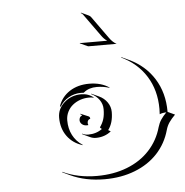

<svg xmlns="http://www.w3.org/2000/svg" viewBox="-50 -711 755 782"><g transform="rotate(-5 327.5 -320.0)"><path d="M293.7 -538.3 294.9 -540Q297.4 -539.1 298.8 -539.1H406Q392.8 -547.9 382.6 -562.7L317.6 -653.3Q314.5 -658.2 308.6 -660.6L309.6 -662.4L339.8 -648.2Q346.2 -645.3 349.4 -640.4L414.3 -549.8Q427.5 -531.2 443.1 -523.2H329.8Q326.7 -523.2 324 -524.4ZM177 -23.2Q238.5 5.9 317.4 5.9Q385.3 5.9 440.4 -15.6Q495.6 -37.1 532.3 -76.9Q569.1 -116.7 584.2 -170.7Q588.9 -186.8 597.4 -199.8Q606 -212.9 620.4 -227.5Q603.3 -227.1 593 -222.2Q593.8 -230.5 593.8 -244.1Q593.8 -320.6 557.6 -378.1Q521.5 -435.5 456.5 -465.8L457.8 -467.3L487.8 -453.4Q553 -422.9 589.4 -364.9Q625.7 -306.9 625.7 -230.2V-229L655 -215.3Q639.6 -200 630.2 -186.3Q620.8 -172.6 616.2 -156Q601.1 -101.6 564 -61.5Q526.9 -21.5 471.2 0.2Q415.5 22 347.4 22Q269 22 207.3 -6.8L177.2 -21ZM183.6 -244.1Q183.6 -280.3 212.3 -305.7Q241 -331.1 281.2 -331.1Q310.8 -331.1 332.5 -312.7L328.9 -313.2Q320.3 -315.2 311.3 -314.9Q293.2 -314.9 276 -309Q258.8 -303 245.4 -292.2Q231.9 -281.5 223.8 -265.3Q215.6 -249 215.6 -230Q215.6 -196 229.5 -169.3Q243.4 -142.6 268.8 -126.2L270.5 -123.8Q230 -136 206.8 -167.7Q183.6 -199.5 183.6 -244.1ZM190.9 -289.8Q203.9 -327.6 237.3 -349.4Q270.8 -371.1 317.4 -371.1Q366.5 -371.1 400.6 -347.4L396.2 -347.9Q373.8 -355 347.4 -355.2Q314.7 -355.2 294.4 -338.1L292.2 -336.4Q286.9 -336.9 281.2 -336.9Q253.9 -336.9 230.5 -323.6Q207 -310.3 194.3 -288.1Q193.6 -288.3 190.9 -289.8ZM265.6 -226.6Q265.6 -231.9 268.4 -237.3Q271.2 -242.7 277.1 -243.9Q275.9 -248.5 270.3 -250.7L271.2 -252.4L303.7 -238.8Q309.6 -236.1 309.3 -229V-228Q304.4 -228 301 -223.5Q297.6 -219 297.6 -212.4Q297.6 -208.7 299.1 -205.3L299.6 -203.4Q296.4 -203.1 293 -203.1Q281.2 -203.1 273.4 -210Q265.6 -216.8 265.6 -226.6ZM270.5 -171.4Q282.2 -165 295.9 -165Q328.9 -165 353.3 -183.1Q349.1 -184.8 345.7 -190.2Q356.9 -205.6 362.1 -222.5Q367.2 -239.5 367.2 -262.7Q367.2 -283.7 354.7 -301.3Q342.3 -318.8 321.5 -328.4L322.8 -329.8L353 -315.9Q374 -306.2 386.6 -288.1Q399.2 -270 399.2 -248.5Q399.2 -203.9 378.2 -176L388.2 -170.2Q361.8 -148.9 325.9 -148.9Q313.5 -148.9 302.2 -154.3L272.2 -168.2Z"/></g></svg>

Font: AgreloyOut1
Style: Medium
Weight: 400
Designer: gluk
Foundry: gluk
Version: Version 0.27